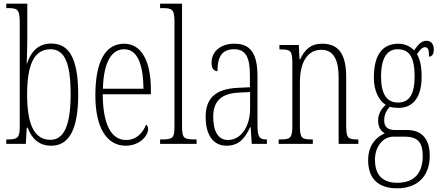

<svg xmlns="http://www.w3.org/2000/svg" viewBox="-20 -780 2386 1041"><path d="M258 10C344 10 404 -60 404 -267C404 -465 354 -544 258 -544C187 -544 147 -499 126 -434H125C126 -475 128 -529 128 -564V-760H14V-736H22C75 -736 87 -730 87 -659V-93C87 -33 75 -24 23 -24H14V0H120L125 -88H130C152 -30 189 10 258 10ZM254 -22C169 -22 127 -98 127 -268C127 -438 169 -513 254 -513C331 -513 363 -437 363 -269C363 -93 323 -22 254 -22Z M661 10C741 10 783 -47 783 -80C783 -94 778 -101 772 -104C755 -62 722 -21 664 -21C585 -21 538 -101 537 -269H798V-294C798 -449 747 -543 653 -543C553 -543 497 -450 497 -262C497 -88 559 10 661 10ZM758 -299H538C541 -431 579 -513 653 -513C728 -513 756 -426 758 -299Z M848 0H1046V-24H1041C975 -24 967 -30 967 -98V-760H848V-736H860C914 -736 926 -730 926 -660V-98C926 -30 918 -24 852 -24H848Z M1208 10C1278 10 1309 -33 1336 -90H1339L1345 0H1427V-24H1425C1387 -24 1376 -35 1376 -105V-367C1376 -496 1334 -543 1251 -543C1174 -543 1127 -499 1127 -441C1127 -411 1138 -394 1159 -394C1159 -476 1187 -513 1249 -513C1312 -513 1335 -471 1335 -371V-307L1272 -304C1153 -299 1095 -251 1095 -147C1095 -41 1141 10 1208 10ZM1216 -21C1161 -21 1136 -72 1136 -146C1136 -227 1175 -274 1277 -278L1336 -281V-191C1336 -95 1287 -21 1216 -21Z M1491 0H1676V-24H1670C1616 -24 1606 -31 1606 -99V-330C1606 -454 1654 -510 1722 -510C1791 -510 1816 -452 1816 -360V0H1923V-24H1919C1866 -24 1857 -31 1857 -100V-360C1857 -486 1817 -543 1727 -543C1665 -543 1632 -511 1607 -458H1604L1600 -536H1495V-512H1500C1555 -512 1565 -506 1565 -438V-100C1565 -31 1555 -24 1499 -24H1491Z M2133 241C2247 241 2310 172 2310 64C2310 -15 2277 -75 2187 -75H2124C2085 -75 2063 -89 2063 -128C2063 -162 2078 -183 2093 -201C2104 -197 2127 -195 2141 -195C2224 -195 2266 -259 2266 -363C2266 -426 2256 -459 2241 -486C2259 -514 2271 -524 2284 -524C2303 -524 2306 -507 2306 -473C2324 -473 2332 -489 2332 -513C2332 -538 2319 -559 2292 -559C2261 -559 2242 -530 2225 -507C2208 -526 2177 -543 2141 -543C2055 -543 2007 -486 2007 -358C2007 -289 2034 -234 2071 -212C2050 -192 2030 -164 2030 -127C2030 -88 2048 -67 2066 -57C2026 -40 1976 2 1976 88C1976 181 2023 241 2133 241ZM2138 -224C2076 -224 2046 -272 2046 -364C2046 -468 2080 -513 2136 -513C2197 -513 2228 -474 2228 -365C2228 -270 2200 -224 2138 -224ZM2134 211C2042 211 2013 155 2013 86C2013 14 2057 -39 2113 -39H2175C2250 -39 2272 -2 2272 67C2272 149 2234 211 2134 211Z"/></svg>

Font: Noto Serif Khmer ExtraCondensed ExtraLight
Style: Regular
Weight: 200
Width: 2
Designer: Danh Hong and the Monotype Design Team
Foundry: Monotype Imaging Inc.
Version: Version 2.004